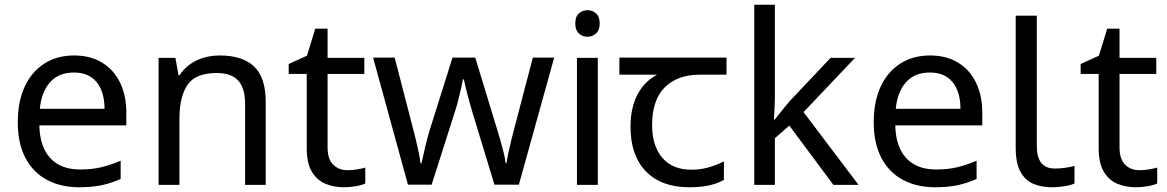

<svg xmlns="http://www.w3.org/2000/svg" viewBox="-20 -780 4924 810"><path d="M292 -546Q361 -546 410.5 -516Q460 -486 486.5 -431.5Q513 -377 513 -304V-251H146Q148 -160 192.5 -112.5Q237 -65 317 -65Q368 -65 407.5 -74.5Q447 -84 489 -102V-25Q448 -7 408 1.5Q368 10 313 10Q237 10 178.5 -21Q120 -52 87.5 -113.5Q55 -175 55 -264Q55 -352 84.5 -415Q114 -478 167.5 -512Q221 -546 292 -546ZM291 -474Q228 -474 191.5 -433.5Q155 -393 148 -321H421Q421 -367 407 -401Q393 -435 364.5 -454.5Q336 -474 291 -474Z M907 -546Q1003 -546 1052 -499.5Q1101 -453 1101 -349V0H1014V-343Q1014 -408 985 -440Q956 -472 894 -472Q805 -472 771 -422Q737 -372 737 -278V0H649V-536H720L733 -463H738Q756 -491 782.5 -509.5Q809 -528 841 -537Q873 -546 907 -546Z M1446 -62Q1466 -62 1487 -65.5Q1508 -69 1521 -73V-6Q1507 1 1481 5.5Q1455 10 1431 10Q1389 10 1353.5 -4.5Q1318 -19 1296 -55Q1274 -91 1274 -156V-468H1198V-510L1275 -545L1310 -659H1362V-536H1517V-468H1362V-158Q1362 -109 1385.5 -85.5Q1409 -62 1446 -62Z M1974 -303Q1968 -324 1962 -344.5Q1956 -365 1951.5 -383.5Q1947 -402 1943 -418Q1939 -434 1937 -445H1933Q1931 -434 1927.5 -418Q1924 -402 1919.5 -383Q1915 -364 1909.5 -343.5Q1904 -323 1897 -302L1801 -1H1701L1554 -537H1645L1719 -251Q1727 -222 1734 -192.5Q1741 -163 1746.5 -136.5Q1752 -110 1754 -91H1758Q1761 -103 1765 -121Q1769 -139 1773.5 -159Q1778 -179 1783.5 -199Q1789 -219 1794 -235L1889 -537H1985L2077 -235Q2084 -212 2091.5 -186Q2099 -160 2105 -135.5Q2111 -111 2113 -92H2117Q2119 -109 2124.5 -134.5Q2130 -160 2137.5 -190.5Q2145 -221 2153 -251L2228 -537H2318L2169 -1H2066Z M2502 -536V0H2414V-536ZM2459 -737Q2479 -737 2494.5 -723.5Q2510 -710 2510 -681Q2510 -653 2494.5 -639Q2479 -625 2459 -625Q2437 -625 2422 -639Q2407 -653 2407 -681Q2407 -710 2422 -723.5Q2437 -737 2459 -737Z M2888 10Q2770 10 2705 -57Q2640 -124 2640 -245Q2640 -325 2669 -380.5Q2698 -436 2752 -465H2593V-537H3045V-465H2932Q2838 -465 2784.5 -411.5Q2731 -358 2731 -252Q2731 -165 2774 -114.5Q2817 -64 2897 -64Q2934 -64 2968 -73.5Q3002 -83 3034 -99V-21Q3005 -5 2970 2.5Q2935 10 2888 10Z M3249 -363Q3249 -347 3247.5 -321Q3246 -295 3245 -276H3249Q3255 -284 3267 -299Q3279 -314 3291.5 -329.5Q3304 -345 3313 -355L3484 -536H3587L3370 -307L3602 0H3496L3310 -250L3249 -197V0H3162V-760H3249Z M3903 -546Q3972 -546 4021.5 -516Q4071 -486 4097.5 -431.5Q4124 -377 4124 -304V-251H3757Q3759 -160 3803.5 -112.5Q3848 -65 3928 -65Q3979 -65 4018.5 -74.5Q4058 -84 4100 -102V-25Q4059 -7 4019 1.5Q3979 10 3924 10Q3848 10 3789.5 -21Q3731 -52 3698.5 -113.5Q3666 -175 3666 -264Q3666 -352 3695.5 -415Q3725 -478 3778.5 -512Q3832 -546 3903 -546ZM3902 -474Q3839 -474 3802.5 -433.5Q3766 -393 3759 -321H4032Q4032 -367 4018 -401Q4004 -435 3975.5 -454.5Q3947 -474 3902 -474Z M4418 10Q4374 10 4339.5 -4.5Q4305 -19 4285 -55.5Q4265 -92 4265 -157V-714H4354V-165Q4354 -117 4372.5 -93Q4391 -69 4431 -69Q4453 -69 4476.5 -72.5Q4500 -76 4513 -80V-6Q4499 1 4471.5 5.5Q4444 10 4418 10Z M4787 -62Q4807 -62 4828 -65.5Q4849 -69 4862 -73V-6Q4848 1 4822 5.5Q4796 10 4772 10Q4730 10 4694.5 -4.5Q4659 -19 4637 -55Q4615 -91 4615 -156V-468H4539V-510L4616 -545L4651 -659H4703V-536H4858V-468H4703V-158Q4703 -109 4726.5 -85.5Q4750 -62 4787 -62Z"/></svg>

Font: lkorean85
Style: Book
Weight: 400
Designer: Jelle Bosma - Monotype Design Team
Foundry: Monotype Imaging Inc.
Version: Version 2.003